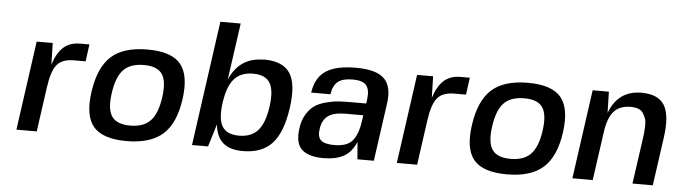

<svg xmlns="http://www.w3.org/2000/svg" viewBox="-46 -881 3789 1073"><g transform="rotate(5 1849.0 -345.0)"><path d="M358 -414H357Q290 -414 260.5 -378.5Q231 -343 218 -250L183 0H69L139 -500H229L232 -379Q253 -446 289 -478Q325 -510 382 -510H434L421 -414Z M558 -448.5Q627 -510 761 -510Q895 -510 946.5 -448Q998 -386 979 -250Q960 -114 890.5 -52Q821 10 687 10Q553 10 501 -51.5Q449 -113 469 -250Q489 -387 558 -448.5ZM582 -250Q569 -159 597 -118.5Q625 -78 700 -78Q775 -78 813.5 -118.5Q852 -159 865 -250Q878 -341 850.5 -381.5Q823 -422 748 -422Q672 -422 633.5 -382Q595 -342 582 -250Z M1412 -510 1413 -511Q1520 -511 1560 -449.5Q1600 -388 1580 -251Q1560 -114 1503 -52.5Q1446 9 1339 9Q1267 9 1228.5 -24Q1190 -57 1183 -127L1144 0H1054L1152 -700H1266L1221 -381Q1275 -510 1412 -510ZM1216.5 -117Q1242 -75 1311 -75Q1380 -75 1417 -117Q1454 -159 1467 -251Q1480 -343 1454.5 -385Q1429 -427 1360 -427Q1291 -427 1254 -385Q1217 -343 1204 -251Q1191 -159 1216.5 -117Z M2074 0 2072 -1H1982L1974 -98Q1948 -37 1903 -14Q1858 9 1792 9Q1707 9 1669.5 -27Q1632 -63 1644 -146Q1650 -192 1670.5 -225Q1691 -258 1716 -275Q1741 -292 1779.5 -302Q1818 -312 1848.5 -314Q1879 -316 1924 -316H2004L2007 -340Q2014 -395 1993 -419Q1972 -443 1917 -443Q1861 -443 1834 -421Q1807 -399 1800 -350H1692Q1704 -434 1760.5 -472Q1817 -510 1930 -510Q2043 -510 2088 -466.5Q2133 -423 2120 -328ZM1993 -249H1894Q1829 -249 1796.5 -226Q1764 -203 1757 -152Q1750 -107 1771 -88Q1792 -69 1846 -69Q1919 -69 1949 -106.5Q1979 -144 1989 -219Z M2492 -414H2491Q2424 -414 2394.5 -378.5Q2365 -343 2352 -250L2317 0H2203L2273 -500H2363L2366 -379Q2387 -446 2423 -478Q2459 -510 2516 -510H2568L2555 -414Z M2692 -448.5Q2761 -510 2895 -510Q3029 -510 3080.5 -448Q3132 -386 3113 -250Q3094 -114 3024.5 -52Q2955 10 2821 10Q2687 10 2635 -51.5Q2583 -113 2603 -250Q2623 -387 2692 -448.5ZM2716 -250Q2703 -159 2731 -118.5Q2759 -78 2834 -78Q2909 -78 2947.5 -118.5Q2986 -159 2999 -250Q3012 -341 2984.5 -381.5Q2957 -422 2882 -422Q2806 -422 2767.5 -382Q2729 -342 2716 -250Z M3348 -500H3349L3352 -381Q3400 -510 3531 -510Q3626 -510 3660.5 -453Q3695 -396 3677 -270L3639 0H3525L3560 -247Q3564 -274 3565.5 -289Q3567 -304 3567.5 -328.5Q3568 -353 3563 -367Q3558 -381 3549 -396.5Q3540 -412 3522 -419Q3504 -426 3478 -426Q3416 -426 3383.5 -389Q3351 -352 3340 -270L3302 0H3188L3258 -500Z"/></g></svg>

Font: Fivo Sans Modern Med
Style: Italic
Weight: 450
Designer: Alexander Slobzheninov
Foundry: Alexander Slobzheninov
Version: 1.0